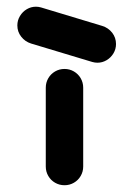

<svg xmlns="http://www.w3.org/2000/svg" viewBox="-20 -544 396 570"><path d="M31.5 -468.5Q31.5 -483.7 39.3 -496.5Q47 -509.3 59.6 -516.7Q72.2 -524.1 86.7 -524.1Q94.1 -524.1 101.9 -521.9L283.7 -467Q301.5 -461.5 313 -446.9Q324.4 -432.2 324.4 -413.3Q324.4 -398.1 316.7 -385.4Q308.9 -372.6 296.3 -365.2Q283.7 -357.8 269.3 -357.8Q261.9 -357.8 254.1 -360L72.2 -414.8Q54.4 -420.4 43 -435Q31.5 -449.6 31.5 -468.5ZM115.9 -49.6V-283.7Q115.9 -298.9 123.3 -311.7Q130.7 -324.4 143.5 -331.9Q156.3 -339.3 171.5 -339.3Q186.7 -339.3 199.4 -331.9Q212.2 -324.4 219.6 -311.7Q227 -298.9 227 -283.7V-49.6Q227 -34.4 219.6 -21.7Q212.2 -8.9 199.4 -1.5Q186.7 5.9 171.5 5.9Q156.3 5.9 143.5 -1.5Q130.7 -8.9 123.3 -21.7Q115.9 -34.4 115.9 -49.6Z"/></svg>

Font: 26F Galaxy Hebrew Black
Style: Regular
Weight: 900
Designer: C₂₉H₂₅N₃O₅
Version: Version 1.000